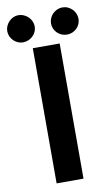

<svg xmlns="http://www.w3.org/2000/svg" viewBox="-127 -861 524 907"><g transform="rotate(-10 135.0 -407.0)"><path d="M0 0ZM197.8 0H68.8V-648.4H197.8ZM95.7 -748Q95.7 -734.9 90.3 -723.1Q85 -711.4 75.7 -702.6Q66.4 -693.8 54.2 -688.7Q42 -683.6 28.3 -683.6Q15.6 -683.6 3.9 -688.7Q-7.8 -693.8 -16.6 -702.6Q-25.4 -711.4 -30.8 -723.1Q-36.1 -734.9 -36.1 -748Q-36.1 -761.2 -30.8 -773.2Q-25.4 -785.2 -16.6 -794.2Q-7.8 -803.2 3.9 -808.6Q15.6 -814 28.3 -814Q42 -814 54.2 -808.6Q66.4 -803.2 75.7 -794.2Q85 -785.2 90.3 -773.2Q95.7 -761.2 95.7 -748ZM305.7 -748Q305.7 -734.9 300.5 -723.1Q295.4 -711.4 286.4 -702.6Q277.3 -693.8 265.4 -688.7Q253.4 -683.6 239.7 -683.6Q226.1 -683.6 214.1 -688.7Q202.1 -693.8 193.1 -702.6Q184.1 -711.4 179 -723.1Q173.8 -734.9 173.8 -748Q173.8 -761.2 179 -773.2Q184.1 -785.2 193.1 -794.2Q202.1 -803.2 214.1 -808.6Q226.1 -814 239.7 -814Q253.4 -814 265.4 -808.6Q277.3 -803.2 286.4 -794.2Q295.4 -785.2 300.5 -773.2Q305.7 -761.2 305.7 -748Z"/></g></svg>

Font: Carlito
Style: Bold
Weight: 700
Designer: Lukasz Dziedzic
Foundry: tyPoland Lukasz Dziedzic
Version: Version 1.104